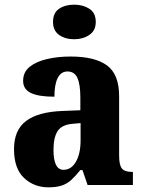

<svg xmlns="http://www.w3.org/2000/svg" viewBox="-20 -792 616 822"><path d="M187 10Q126 10 83 -30Q40 -70 40 -154Q40 -235 91.5 -274Q143 -313 248 -317L324 -320V-374Q324 -430 311.5 -458Q299 -486 269 -486Q241 -486 227 -458Q213 -430 213 -378Q145 -378 112 -394Q79 -410 79 -446Q79 -483 106.5 -505.5Q134 -528 180.5 -539Q227 -550 282 -550Q386 -550 438 -512Q490 -474 490 -380V-126Q490 -85 502 -70.5Q514 -56 546 -56H549V0H355L333 -64H324Q303 -38 285 -21.5Q267 -5 244 2.5Q221 10 187 10ZM252 -65Q285 -65 305 -99.5Q325 -134 325 -191V-265L291 -262Q244 -258 226.5 -230.5Q209 -203 209 -150Q209 -65 252 -65ZM298 -624Q259 -624 233 -642.5Q207 -661 207 -698Q207 -737 233 -754.5Q259 -772 298 -772Q335 -772 362.5 -754.5Q390 -737 390 -698Q390 -661 362.5 -642.5Q335 -624 298 -624Z"/></svg>

Font: Noto Serif SemiCondensed ExtraBold
Style: Regular
Weight: 800
Width: 4
Designer: Monotype Design Team
Foundry: Monotype Imaging Inc.
Version: Version 2.015